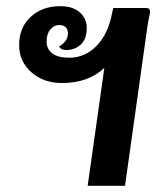

<svg xmlns="http://www.w3.org/2000/svg" viewBox="-20 -602 544 622"><path d="M466 -564Q466 -560 462 -541Q458 -522 456 -505L385 0H264L318 -382Q266 -333 181 -333Q121 -333 81.5 -368Q42 -403 42 -456Q42 -513 79.5 -547.5Q117 -582 175 -582Q216 -582 238.5 -562Q261 -542 261 -512Q261 -475 241.5 -457.5Q222 -440 195 -440Q178 -440 171 -451Q184 -459 192 -469Q200 -479 200 -495Q200 -507 192.5 -514Q185 -521 172 -521Q155 -521 143 -506.5Q131 -492 131 -468Q131 -443 149.5 -429Q168 -415 204 -415Q255 -415 292.5 -453Q330 -491 343 -559L347 -576H454Q466 -576 466 -564Z"/></svg>

Font: Krub
Style: Bold Italic
Weight: 700
Italic angle: -8°
Designer: Ekaluck Peanpanawate
Foundry: Cadson Demak Co.,Ltd.
Version: Version 1.000; ttfautohint (v1.6)